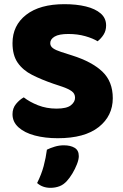

<svg xmlns="http://www.w3.org/2000/svg" viewBox="-20 -645 591 921"><path d="M251 -124Q300 -124 320 -140Q340 -156 340 -176Q340 -196 324 -207.5Q308 -219 279 -229L237 -243Q179 -263 134.5 -285.5Q90 -308 65 -344Q40 -380 40 -438Q40 -523 105.5 -574Q171 -625 289 -625Q347 -625 392 -614Q437 -603 463 -580.5Q489 -558 489 -523Q489 -498 477 -479Q465 -460 448 -447Q426 -461 389 -471.5Q352 -482 308 -482Q263 -482 242 -469.5Q221 -457 221 -438Q221 -423 234.5 -413.5Q248 -404 273 -396L326 -379Q421 -349 471 -301.5Q521 -254 521 -174Q521 -89 453.5 -35.5Q386 18 257 18Q196 18 147 5Q98 -8 69 -34Q40 -60 40 -97Q40 -126 57 -146.5Q74 -167 94 -178Q122 -156 162.5 -140Q203 -124 251 -124ZM301 223Q285 241 265 248.5Q245 256 222 256Q184 256 158 233Q179 191 189.5 151.5Q200 112 205 73Q221 65 242.5 58.5Q264 52 286 52Q318 52 338 64Q358 76 358 104Q358 120 349 143Q340 166 327 187.5Q314 209 301 223Z"/></svg>

Font: Baloo Tamma 2 ExtraBold
Style: Regular
Weight: 800
Designer: Divya Kowshik, Shuchita Grover and Ek Type
Foundry: Ek Type
Version: Version 1.700